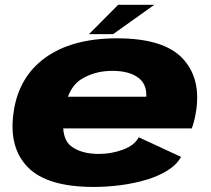

<svg xmlns="http://www.w3.org/2000/svg" viewBox="-20 -752 856 779"><path d="M360.5 6.5Q172.5 6.5 94 -72.5Q15.5 -151.5 34.5 -292Q53.5 -437.5 162.5 -517Q271.5 -596.5 455 -596.5Q644.5 -596.5 721.2 -514.5Q798 -432.5 774.5 -294Q768 -256.5 758 -231H236.5Q240 -182.5 266 -161Q306.5 -127.5 381.5 -127.5Q432 -127.5 478.8 -144.8Q525.5 -162 543 -195L714.5 -115.5Q697.5 -84 660.5 -60.8Q623.5 -37.5 574.2 -22.8Q525 -8 469.8 -0.8Q414.5 6.5 360.5 6.5ZM255.5 -359.5H573.5Q576 -408 544.5 -434Q507.5 -464.5 435.5 -464.5Q363 -464.5 308 -429.5Q274 -407.5 255.5 -359.5ZM341 -613.5 459.5 -732.5H606L439 -613.5Z"/></svg>

Font: Anybody ExtraExpanded ExtraBold
Style: Italic
Weight: 800
Width: 8
Italic angle: -10°
Designer: Tyler Finck
Foundry: Etcetera Type Company
Version: Version 1.010; ttfautohint (v1.8.3) -l 8 -r 50 -G 200 -x 14 